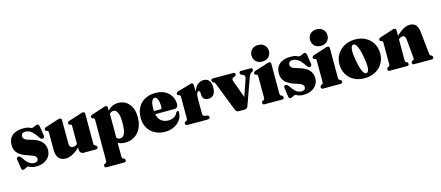

<svg xmlns="http://www.w3.org/2000/svg" viewBox="-58 -1348 5152 2243"><g transform="rotate(-15 2518.0 -227.0)"><path d="M214 -33.5Q238.5 -33.5 251 -44.2Q263.5 -55 263.5 -71.5Q263.5 -89 250 -102.8Q236.5 -116.5 195.5 -129.5Q123.5 -151 83.5 -176Q43.5 -201 27.5 -232.8Q11.5 -264.5 11.5 -307Q11.5 -377.5 59 -417.8Q106.5 -458 195.5 -458Q240.5 -458 263.2 -447Q286 -436 297 -436Q304.5 -436 316.5 -441.5Q328.5 -447 341 -452.5Q353.5 -458 362 -458Q369.5 -458 376 -453Q382.5 -448 386 -433.5L401.5 -334Q411 -293.5 391 -285.5Q369 -276 352 -300Q309 -366 276 -390.2Q243 -414.5 206.5 -414.5Q181 -414.5 168.5 -402.2Q156 -390 156 -372Q156 -350.5 173.5 -335Q191 -319.5 245.5 -306Q409 -264 409 -142Q409 -94.5 385 -60Q361 -25.5 320 -7Q279 11.5 227.5 11.5Q196.5 11.5 177 5.5Q157.5 -0.5 146.8 -6.8Q136 -13 130.5 -13Q124.5 -13 112.8 -7.2Q101 -1.5 89 4.2Q77 10 69 10Q51 10 47 -17L34 -108.5Q30.5 -128.5 33 -139.2Q35.5 -150 47.5 -153.5Q66 -158.5 85.5 -133.5Q122 -78.5 151.2 -56Q180.5 -33.5 214 -33.5Z M471.5 -122V-332.5Q471.5 -344 468.8 -349Q466 -354 459.5 -357L447.5 -358.5Q433.5 -365.5 433.5 -379Q433.5 -394.5 455 -403.5L594.5 -448Q610.5 -454 618.8 -456Q627 -458 635 -458Q657 -458 657 -434V-155.5Q657 -97.5 700 -97.5Q728 -97.5 753 -119.5V-332.5Q753 -344 750 -349Q747 -354 740.5 -357L728.5 -358.5Q714.5 -365.5 714.5 -379Q714.5 -394.5 736.5 -403.5L876 -448Q891.5 -454 900 -456Q908.5 -458 916 -458Q938 -458 938 -434V-82.5Q938 -66.5 940.8 -59.8Q943.5 -53 949.5 -50L961.5 -45.5Q975.5 -36 975.5 -22.5Q975.5 0 952 0H804Q780.5 0 768 -13.2Q755.5 -26.5 755.5 -47V-76Q704 -28 661.5 -8.2Q619 11.5 583 11.5Q532 11.5 501.8 -22Q471.5 -55.5 471.5 -122Z M1212 -435V-399.5Q1238 -428 1269.2 -443Q1300.5 -458 1339.5 -458Q1421 -458 1470.8 -399.5Q1520.5 -341 1520.5 -239Q1520.5 -161.5 1492.8 -105.2Q1465 -49 1415.8 -18.8Q1366.5 11.5 1302.5 11.5Q1250 11.5 1216 -10.5V150.5Q1216 166.5 1218.8 173.2Q1221.5 180 1227.5 183L1239.5 187.5Q1253.5 197.5 1253.5 210.5Q1253.5 233 1230 233H1017Q993.5 233 993.5 210.5Q993.5 197.5 1007.5 187.5L1019.5 183Q1025.5 180 1028.2 173.2Q1031 166.5 1031 150.5V-333.5Q1031 -345 1028 -350Q1025 -355 1018.5 -358L1006.5 -359.5Q992.5 -366.5 992.5 -380Q992.5 -395 1014.5 -404.5L1147.5 -447.5Q1163 -454 1172.5 -456.5Q1182 -459 1189.5 -459Q1212 -459 1212 -435ZM1263.5 -382.5Q1236.5 -382.5 1216 -360V-70.5Q1233 -51 1259 -51Q1291.5 -51 1311.2 -88Q1331 -125 1331 -220Q1331 -309.5 1312.2 -346Q1293.5 -382.5 1263.5 -382.5Z M2003 -268Q2003 -218.5 1954.5 -218.5H1726Q1738.5 -161.5 1772.8 -134.8Q1807 -108 1857.5 -108Q1897.5 -108 1928 -126Q1958.5 -144 1969.5 -176Q1980.5 -187 1988.5 -187Q2000.5 -187 2000.5 -169.5Q2000.5 -120 1973.2 -79.2Q1946 -38.5 1897.8 -14.2Q1849.5 10 1786 10Q1716 10 1663 -18.8Q1610 -47.5 1580.2 -99.2Q1550.5 -151 1550.5 -219Q1550.5 -290.5 1579.2 -344.2Q1608 -398 1662.2 -428Q1716.5 -458 1793.5 -458Q1858.5 -458 1905.2 -432.5Q1952 -407 1977.5 -364Q2003 -321 2003 -268ZM1720 -282.5Q1720 -269.5 1721 -257.5H1798.5Q1817.5 -257.5 1817.5 -278.5Q1817.5 -346.5 1802.2 -376.2Q1787 -406 1769.5 -406Q1749.5 -406 1734.8 -379.2Q1720 -352.5 1720 -282.5Z M2249 -429 2252.5 -350Q2268.5 -404.5 2301 -431.2Q2333.5 -458 2373 -458Q2415.5 -458 2438.8 -429.2Q2462 -400.5 2462 -343Q2462 -285.5 2437.8 -258.5Q2413.5 -231.5 2376 -231.5Q2338.5 -231.5 2320.8 -250Q2303 -268.5 2302.5 -302.5L2302 -322.5Q2301.5 -347 2284.5 -347Q2255 -347 2255 -261V-85Q2255 -56 2273.5 -52.5L2311 -45Q2330.5 -41.5 2330.5 -22.5Q2330.5 0 2306 0H2056Q2032.5 0 2032.5 -22.5Q2032.5 -35.5 2046.5 -45.5L2058 -50Q2064 -53 2066.8 -59.5Q2069.5 -66 2069.5 -81V-335Q2069.5 -347 2066.8 -352.2Q2064 -357.5 2057.5 -360.5L2044.5 -362Q2031 -369 2031 -382Q2031 -398 2053 -407L2195 -447.5Q2220 -456.5 2230.5 -456.5Q2238.5 -456.5 2242.8 -450.5Q2247 -444.5 2249 -429Z M2749.5 0H2677.5Q2649.5 0 2636 -33.5L2504 -372Q2499 -385 2495.5 -390.2Q2492 -395.5 2486 -399.5L2473.5 -404.5Q2462 -414 2462 -426Q2462 -448 2485 -448H2733Q2754.5 -448 2754.5 -426Q2754.5 -417.5 2750.2 -413Q2746 -408.5 2738.5 -404L2723 -399Q2694 -388.5 2706 -356.5L2783.5 -144L2852.5 -345Q2866.5 -385.5 2832.5 -399L2816.5 -404Q2802.5 -412 2802.5 -426Q2802.5 -448 2825.5 -448H2939.5Q2963 -448 2963 -426Q2963 -413.5 2951 -405L2941.5 -400.5Q2929 -394.5 2921 -383.5Q2913 -372.5 2901 -340L2790.5 -30Q2784 -13 2773 -6.5Q2762 0 2749.5 0Z M3094.5 -488.5Q3047 -488.5 3018.2 -516.5Q2989.5 -544.5 2989.5 -588.5Q2989.5 -632.5 3018.2 -660.5Q3047 -688.5 3094.5 -688.5Q3142.5 -688.5 3171.5 -660.5Q3200.5 -632.5 3200.5 -588.5Q3200.5 -544.5 3171.5 -516.5Q3142.5 -488.5 3094.5 -488.5ZM3189 -435V-82.5Q3189 -66.5 3191.5 -59.8Q3194 -53 3200.5 -50L3212.5 -45.5Q3226 -36.5 3226 -22.5Q3226 0 3203 0H2989.5Q2966.5 0 2966.5 -22.5Q2966.5 -36.5 2980 -45.5L2992 -50Q2998 -53 3000.8 -59.8Q3003.5 -66.5 3003.5 -82.5V-333.5Q3003.5 -345 3000.8 -350Q2998 -355 2991.5 -358L2979.5 -359.5Q2965.5 -366.5 2965.5 -380Q2965.5 -395.5 2987 -404.5L3126.5 -449Q3142.5 -455 3150.8 -457Q3159 -459 3167 -459Q3189 -459 3189 -435Z M3446.5 -33.5Q3471 -33.5 3483.5 -44.2Q3496 -55 3496 -71.5Q3496 -89 3482.5 -102.8Q3469 -116.5 3428 -129.5Q3356 -151 3316 -176Q3276 -201 3260 -232.8Q3244 -264.5 3244 -307Q3244 -377.5 3291.5 -417.8Q3339 -458 3428 -458Q3473 -458 3495.8 -447Q3518.5 -436 3529.5 -436Q3537 -436 3549 -441.5Q3561 -447 3573.5 -452.5Q3586 -458 3594.5 -458Q3602 -458 3608.5 -453Q3615 -448 3618.5 -433.5L3634 -334Q3643.5 -293.5 3623.5 -285.5Q3601.5 -276 3584.5 -300Q3541.5 -366 3508.5 -390.2Q3475.5 -414.5 3439 -414.5Q3413.5 -414.5 3401 -402.2Q3388.5 -390 3388.5 -372Q3388.5 -350.5 3406 -335Q3423.5 -319.5 3478 -306Q3641.5 -264 3641.5 -142Q3641.5 -94.5 3617.5 -60Q3593.5 -25.5 3552.5 -7Q3511.5 11.5 3460 11.5Q3429 11.5 3409.5 5.5Q3390 -0.5 3379.2 -6.8Q3368.5 -13 3363 -13Q3357 -13 3345.2 -7.2Q3333.5 -1.5 3321.5 4.2Q3309.5 10 3301.5 10Q3283.5 10 3279.5 -17L3266.5 -108.5Q3263 -128.5 3265.5 -139.2Q3268 -150 3280 -153.5Q3298.5 -158.5 3318 -133.5Q3354.5 -78.5 3383.8 -56Q3413 -33.5 3446.5 -33.5Z M3802.5 -488.5Q3755 -488.5 3726.2 -516.5Q3697.5 -544.5 3697.5 -588.5Q3697.5 -632.5 3726.2 -660.5Q3755 -688.5 3802.5 -688.5Q3850.5 -688.5 3879.5 -660.5Q3908.5 -632.5 3908.5 -588.5Q3908.5 -544.5 3879.5 -516.5Q3850.5 -488.5 3802.5 -488.5ZM3897 -435V-82.5Q3897 -66.5 3899.5 -59.8Q3902 -53 3908.5 -50L3920.5 -45.5Q3934 -36.5 3934 -22.5Q3934 0 3911 0H3697.5Q3674.5 0 3674.5 -22.5Q3674.5 -36.5 3688 -45.5L3700 -50Q3706 -53 3708.8 -59.8Q3711.5 -66.5 3711.5 -82.5V-333.5Q3711.5 -345 3708.8 -350Q3706 -355 3699.5 -358L3687.5 -359.5Q3673.5 -366.5 3673.5 -380Q3673.5 -395.5 3695 -404.5L3834.5 -449Q3850.5 -455 3858.8 -457Q3867 -459 3875 -459Q3897 -459 3897 -435Z M4206 -458Q4278.5 -458 4333.2 -428Q4388 -398 4418.5 -345Q4449 -292 4449 -222.5Q4449 -156.5 4417.2 -104Q4385.5 -51.5 4329.2 -21.2Q4273 9 4198.5 9Q4126 9 4071.2 -20.5Q4016.5 -50 3986 -102.8Q3955.5 -155.5 3955.5 -224.5Q3955.5 -290.5 3987.5 -343.2Q4019.5 -396 4076 -427Q4132.5 -458 4206 -458ZM4236.5 -43Q4259.5 -47.5 4265 -93Q4270.5 -138.5 4253 -234Q4235 -329 4213.8 -369.5Q4192.5 -410 4169 -405.5Q4146 -400.5 4140.8 -355.2Q4135.5 -310 4153 -214.5Q4171 -119 4192 -78.5Q4213 -38 4236.5 -43Z M4703 -435V-370Q4752.5 -416.5 4791.5 -437.2Q4830.5 -458 4865.5 -458Q4915 -458 4940 -429.2Q4965 -400.5 4971 -343L4998.5 -82.5Q5001 -54.5 5010 -50L5022 -45.5Q5036 -35 5036 -22.5Q5036 0 5012.5 0H4797Q4776 0 4776 -22.5Q4776 -35 4787 -42.5L4799.5 -47.5Q4806 -50.5 4809 -57.5Q4812 -64.5 4810.5 -80L4790 -297Q4787 -323.5 4778.5 -336.5Q4770 -349.5 4751 -349.5Q4729 -349.5 4704 -327L4703 -326V-82.5Q4703 -65.5 4705.2 -58Q4707.5 -50.5 4714 -47.5L4726.5 -42.5Q4737.5 -34.5 4737.5 -22.5Q4737.5 0 4716.5 0H4503.5Q4480.5 0 4480.5 -22.5Q4480.5 -36 4494 -45.5L4506 -50Q4512 -53 4514.8 -59.8Q4517.5 -66.5 4517.5 -82.5V-333.5Q4517.5 -345 4514.8 -350Q4512 -355 4505.5 -358L4493.5 -359.5Q4479.5 -366.5 4479.5 -380Q4479.5 -395.5 4501 -404.5L4640.5 -449Q4656.5 -455 4664.8 -457Q4673 -459 4681 -459Q4703 -459 4703 -435Z"/></g></svg>

Font: Fraunces 144pt S050 Black
Style: Regular
Weight: 900
Version: Version 1.000; ttfautohint (v1.8.3)